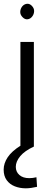

<svg xmlns="http://www.w3.org/2000/svg" viewBox="-23 -797 293 1044"><path d="M88 0V-569H161.2V0ZM99.4 -703.9Q86.4 -717.3 87.1 -733Q87.7 -748.8 97.5 -761.7Q107.3 -774 122.4 -776.2Q137.4 -778.5 150.4 -765.1Q163.3 -751.6 162.5 -735.5Q161.8 -719.4 152 -707.1Q142.2 -694.2 127.3 -692.2Q112.4 -690.2 99.4 -703.9ZM117.4 227Q84.9 227 57.3 216.1Q29.7 205.2 13.3 182.5Q-3.1 159.9 -3.1 125.4Q-3.1 91.1 18.8 58.2Q40.7 25.2 88.8 -5L161.2 0Q111.1 23.2 87 52.2Q62.9 81.2 62.9 110.3Q62.9 137.2 82.3 154.4Q101.8 171.7 136.1 171.7Q145 171.7 154.9 170.5Q164.8 169.4 175.1 166.8L178.5 218.8Q163.7 222.2 147.7 224.6Q131.8 227 117.4 227Z"/></svg>

Font: Yaldevi ExtraLight
Style: Regular
Weight: 200
Designer: Sol Matas, Rajitha Manaperi, Kosala Senevirathne
Foundry: Mooniak
Version: Version 1.100